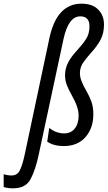

<svg xmlns="http://www.w3.org/2000/svg" viewBox="-153 -785 586 1045"><path d="M57 60 193 -574Q220 -696 284 -696Q334 -696 334 -642Q334 -601 315 -572Q296 -543 264 -508Q234 -476 217.5 -444Q201 -412 201 -375Q201 -347 211 -321.5Q221 -296 239 -264Q275 -201 275 -156Q275 -112 254 -85.5Q233 -59 196 -59Q152 -59 115 -89L104 -14Q139 10 194 10Q269 10 312 -38.5Q355 -87 355 -164Q355 -204 343.5 -234.5Q332 -265 316 -292Q301 -318 291.5 -341.5Q282 -365 282 -386Q282 -418 298.5 -442.5Q315 -467 342 -497Q377 -535 395 -570Q413 -605 413 -651Q413 -701 381.5 -733Q350 -765 291 -765Q156 -765 116 -578L-18 54Q-31 114 -45 142Q-59 170 -90 170Q-112 170 -133 163V233Q-111 240 -82 240Q-12 240 14.5 188Q41 136 57 60Z"/></svg>

Font: Noto Sans Display Condensed
Style: Italic
Weight: 400
Width: 3
Designer: Monotype Design team
Foundry: Monotype Imaging Inc.
Version: 1.000